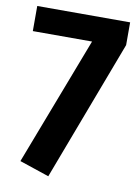

<svg xmlns="http://www.w3.org/2000/svg" viewBox="-80 -728 580 798"><g transform="rotate(10 210.0 -329.5)"><path d="M404 -578 180 15 55 -27 262 -568H12V-674H404Z"/></g></svg>

Font: Fira Sans Condensed SemiBold
Style: Regular
Weight: 600
Width: 3
Designer: bBox Type GmbH & Carrois Corporate GbR & Edenspiekermann AG
Foundry: bBox Type GmbH & Carrois Corporate GbR & Edenspiekermann AG
Version: Version 4.301